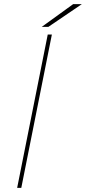

<svg xmlns="http://www.w3.org/2000/svg" viewBox="-20 -909 416 929"><path d="M63 0 211 -742H231L83 0ZM182 -779 334 -889H376L214 -779Z"/></svg>

Font: Montserrat Thin
Style: Italic
Weight: 100
Italic angle: -11.3°
Designer: Julieta Ulanovsky
Foundry: Julieta Ulanovsky
Version: Version 9.000; ttfautohint (v1.8.4.7-5d5b)